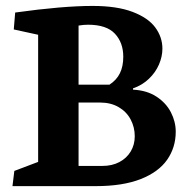

<svg xmlns="http://www.w3.org/2000/svg" viewBox="-20 -634 640 654"><path d="M578.6 -185.5Q578.6 -219.2 562.3 -251.2Q545.9 -283.2 513.2 -304.7Q480.5 -326.2 433.1 -328.6V-333Q464.4 -343.8 487.1 -365.5Q509.8 -387.2 521.5 -414.3Q533.2 -441.4 533.2 -468.3Q533.2 -507.3 509 -540.3Q484.9 -573.2 431.6 -593.5Q378.4 -613.8 295.4 -613.8Q193.4 -613.8 31.7 -591.3L26.9 -533.7L109.9 -515.6V-82.5L28.8 -51.8L22.5 0H306.2Q397.9 0 459 -23.9Q520 -47.9 549.3 -89.8Q578.6 -131.8 578.6 -185.5ZM279.8 -549.8Q342.8 -549.8 371.3 -519.3Q399.9 -488.8 399.9 -440.9Q399.9 -407.7 388.4 -384.5Q377 -361.3 353 -345.7H247.6V-546.9Q264.6 -549.8 279.8 -549.8ZM321.3 -284.7Q357.4 -284.7 384.3 -269Q411.1 -253.4 425 -227.1Q439 -200.7 439 -169.9Q439 -141.1 425.3 -118.2Q411.6 -95.2 386.7 -82Q361.8 -68.8 328.6 -68.8H247.6V-284.7Z"/></svg>

Font: Neuton
Style: Bold
Weight: 700
Designer: Brian M Zick
Foundry: Brian M Zick
Version: Version 1.560